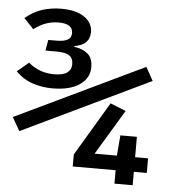

<svg xmlns="http://www.w3.org/2000/svg" viewBox="-51 -751 702 798"><g transform="rotate(5 300.0 -352.5)"><path d="M318 -473Q318 -428 277.5 -400Q237 -372 163 -372Q122 -372 82 -385Q42 -398 11 -430L59 -470Q82 -450 109 -440.5Q136 -431 165 -431Q203 -431 220.5 -443.5Q238 -456 238 -479Q238 -505 221 -515.5Q204 -526 169 -526H122L130 -571H165Q194 -571 210 -579.5Q226 -588 226 -608Q226 -647 167 -647Q140 -647 115 -638.5Q90 -630 64 -610L23 -653Q58 -682 95 -693.5Q132 -705 173 -705Q235 -705 269.5 -681Q304 -657 304 -619Q304 -593 289 -577Q274 -561 240 -555V-552Q276 -547 297 -529Q318 -511 318 -473ZM43 -183 11 -239 546 -495 577 -439ZM532 -56V0H456V-56H277V-106L411 -331L476 -305L363 -117H456L463 -202H532V-117H586V-56Z"/></g></svg>

Font: Wlorlttqgufhjawjgtejqphaquk
Style: Regular
Weight: 400
Monospace: yes
Designer: Carrois Corporate & Edenspiekermann
Foundry: Carrois Corporate GbR & Edenspiekermann AG
Version: Version 2.001